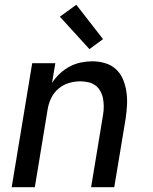

<svg xmlns="http://www.w3.org/2000/svg" viewBox="-20 -785 640 805"><path d="M29 0 115 -520H212L198 -437Q212 -459 231.5 -477Q251 -495 273 -506.5Q295 -518 319.5 -523Q344 -528 367 -528Q395 -528 421.5 -520Q448 -512 467 -494Q486 -476 496 -451.5Q506 -427 510 -400Q514 -373 512.5 -345Q511 -317 507 -289L459 0H362L412 -303Q415 -320 415 -337.5Q415 -355 412 -371.5Q409 -388 401 -402.5Q393 -417 380.5 -426.5Q368 -436 351 -440Q334 -444 317 -444Q293 -444 269 -437Q245 -430 225.5 -413.5Q206 -397 195 -374.5Q184 -352 180 -328L126 0ZM355 -579 231 -715 300 -765 412 -621Z"/></svg>

Font: Iosevka Custom Medium
Style: Italic
Weight: 500
Italic angle: -9°
Designer: Belleve Invis
Foundry: Belleve Invis
Version: Version 27.0.1